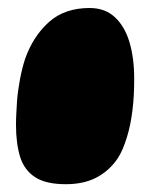

<svg xmlns="http://www.w3.org/2000/svg" viewBox="-20 -438 406 480"><path d="M144.5 22.5Q94.5 22.5 67.5 4.8Q40.5 -13 30.2 -46.2Q20 -79.5 20 -125.5Q20 -140 20.8 -154.8Q21.5 -169.5 22.5 -184Q23.5 -198.5 25.5 -212.5Q27.5 -226.5 30 -240Q32.5 -253.5 35.8 -266.5Q39 -279.5 43 -291.5Q63 -347.5 102.2 -382.8Q141.5 -418 204 -418Q242.5 -418 267.2 -395Q292 -372 303.8 -332.2Q315.5 -292.5 315.5 -241.5Q315.5 -220.5 314.5 -200.8Q313.5 -181 311.2 -162.8Q309 -144.5 305.5 -127.2Q302 -110 297.2 -94.8Q292.5 -79.5 286.8 -65.8Q281 -52 273.5 -41Q253 -11 221.2 5.8Q189.5 22.5 144.5 22.5Z"/></svg>

Font: Gluten ExtraBold
Style: Regular
Weight: 800
Designer: Tyler Finck
Foundry: Etcetera Type Company
Version: Version 1.300